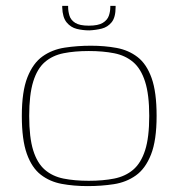

<svg xmlns="http://www.w3.org/2000/svg" viewBox="-20 -624 605 651"><path d="M277 7Q230 7 189.5 -0.5Q149 -8 118.5 -31.5Q88 -55 71 -102.5Q54 -150 54 -231Q54 -314 73 -362Q92 -410 124.5 -433Q157 -456 199.5 -462.5Q242 -469 288 -469Q335 -469 375.5 -461.5Q416 -454 446.5 -430.5Q477 -407 494 -359.5Q511 -312 511 -231Q511 -148 492 -100Q473 -52 440.5 -29Q408 -6 366 0.5Q324 7 277 7ZM281 -11Q329 -11 367 -18.5Q405 -26 431.5 -48.5Q458 -71 472 -114.5Q486 -158 486 -231Q486 -303 472 -347Q458 -391 431.5 -413.5Q405 -436 367 -443.5Q329 -451 281 -451Q233 -451 195.5 -443.5Q158 -436 132 -413.5Q106 -391 92.5 -347Q79 -303 79 -231Q79 -158 92.5 -114.5Q106 -71 132 -48.5Q158 -26 195.5 -18.5Q233 -11 281 -11ZM283 -521Q261 -521 240.5 -526Q220 -531 206 -548Q192 -565 191 -599V-604H211V-600Q211 -586 215.5 -571Q220 -556 235 -546.5Q250 -537 281 -537Q313 -537 328.5 -546.5Q344 -556 349 -570.5Q354 -585 354 -600V-604H372V-600Q372 -565 358.5 -548.5Q345 -532 325 -527Q305 -522 283 -521Z"/></svg>

Font: Genos Thin Thin
Style: Regular
Weight: 250
Version: Version 1.010